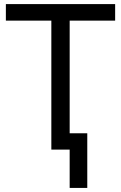

<svg xmlns="http://www.w3.org/2000/svg" viewBox="-20 -734 596 942"><path d="M231.9 -632.8H8.8V-713.9H544.9V-632.8H321.8V-80.1H408.2V188H321.8V0H231.9Z"/></svg>

Font: NotoSans
Style: Regular
Weight: 400
Designer: Monotype Design team
Foundry: Monotype Imaging Inc.
Version: Version 1.04; ttfautohint (v1.4.1)